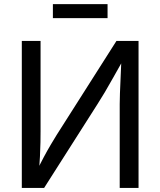

<svg xmlns="http://www.w3.org/2000/svg" viewBox="-20 -930 793 950"><path d="M665.5 0H572.3V-415Q572.3 -434.6 573.5 -468.8Q574.7 -502.9 576.9 -548.8Q579.1 -594.7 581.1 -648.9H598.1Q563.5 -587.4 540 -545.7Q516.6 -503.9 498.5 -473.4Q480.5 -442.9 461.9 -414.1L198.2 0H87.9V-727.5H180.7V-281.2Q180.7 -258.8 180.2 -226.6Q179.7 -194.3 177.7 -156Q175.8 -117.7 171.4 -75.7H158.2Q177.2 -116.2 196.3 -151.9Q215.3 -187.5 232.2 -215.8Q249 -244.1 260.3 -262.2L556.2 -727.5H665.5ZM512.2 -909.7V-840.3H241.7V-909.7Z"/></svg>

Font: Inter Variable
Style: Regular
Weight: 400
Designer: Rasmus Andersson
Foundry: rsms
Version: Version 4.001;git-9221beed3